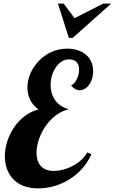

<svg xmlns="http://www.w3.org/2000/svg" viewBox="-20 -1020 632 1058"><path d="M299.3 -1000H331.1L391.1 -919.9L548.3 -1000H592.3L380.4 -811H359.4ZM50.8 -35.2Q28.8 -59.1 17.8 -90.8Q6.8 -122.6 6.8 -158.2Q6.8 -197.8 19.5 -239Q32.2 -280.3 56.2 -315.9Q80.6 -353 115 -379.4Q149.4 -405.8 191.9 -417Q160.6 -439.5 145.8 -470.7Q130.9 -502 130.9 -537.1Q130.9 -575.7 147.2 -614Q163.6 -652.3 192.9 -683.1Q223.1 -715.3 263.4 -733.6Q303.7 -752 350.1 -752Q379.9 -752 406.2 -743.9Q432.6 -735.8 451.7 -720.2Q471.7 -704.1 482.4 -680.7Q493.2 -657.2 493.2 -627Q493.2 -605 487.3 -585.9Q481.4 -566.9 471.2 -552.7Q460.9 -538.6 447.3 -530.8Q433.6 -522.9 418.9 -522.9Q391.6 -522.9 372.1 -549.8Q380.4 -552.7 388.7 -561.8Q397 -570.8 403.3 -583.5Q409.2 -595.7 412.6 -609.9Q416 -624 416 -637.2Q416 -665.5 398.9 -680.7Q384.8 -692.9 360.8 -692.9Q339.4 -692.9 320.3 -681.2Q301.3 -669.4 287.6 -648.9Q273.9 -628.9 266.4 -603.5Q258.8 -578.1 258.8 -551.8Q258.8 -504.4 282.2 -470.2Q307.6 -432.1 359.9 -418Q309.1 -406.7 266.1 -366.2Q227.5 -329.1 204.1 -276.9Q181.2 -224.6 181.2 -179.2Q181.2 -133.8 203.1 -107.4Q227.5 -78.1 275.9 -78.1Q299.8 -78.1 326.4 -84.7Q353 -91.3 377.4 -104Q434.1 -132.8 460.9 -180.2L483.9 -169.9Q444.3 -83.5 363.3 -32.2Q324.2 -7.8 280.3 5.1Q236.3 18.1 190.9 18.1Q144 18.1 108.9 4.2Q73.7 -9.8 50.8 -35.2Z"/></svg>

Font: Pattaya
Style: Regular
Weight: 400
Designer: Pablo Impallari / Thai characters Designed by Thanarat Vachiruckul and Suppakit Chalermlarp
Foundry: Pablo Impallari
Version: Version 2.000